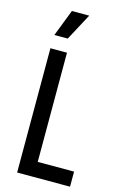

<svg xmlns="http://www.w3.org/2000/svg" viewBox="-131 -929 620 985"><g transform="rotate(15 178.5 -436.5)"><path d="M66 0V-660H154V0ZM99 0V-80H347V0ZM139 -731H68L123 -873H215Z"/></g></svg>

Font: Bricolage Grotesque Condensed
Style: Regular
Weight: 400
Width: 3
Designer: Mathieu Triay
Foundry: Atelier Triay
Version: Version 1.000;gftools[0.9.30]